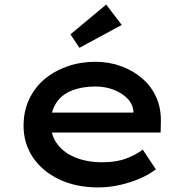

<svg xmlns="http://www.w3.org/2000/svg" viewBox="-20 -809 819 839"><path d="M409 10Q313 10 239 -25Q165 -60 124 -121Q83 -182 83 -259Q83 -323 107 -374.5Q131 -426 174 -462.5Q217 -499 274.5 -519Q332 -539 397 -539Q457 -539 510 -519.5Q563 -500 602.5 -465.5Q642 -431 663 -383.5Q684 -336 683 -279L682 -230H177L154 -317H579L563 -303V-325Q559 -357 535 -380.5Q511 -404 475 -417.5Q439 -431 397 -431Q340 -431 295.5 -414Q251 -397 226.5 -360.5Q202 -324 202 -268Q202 -218 230 -180Q258 -142 309 -121Q360 -100 427 -100Q488 -100 530.5 -116Q573 -132 604 -155L661 -69Q631 -46 590.5 -28.5Q550 -11 503 -0.5Q456 10 409 10ZM327 -600 288 -659 444 -789 512 -700Z"/></svg>

Font: Lexend Giga Medium
Style: Regular
Weight: 500
Designer: Bonnie Shaver-Troup, Thomas Jockin
Foundry: Lexend
Version: Version 1.007